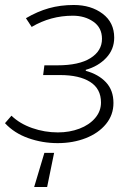

<svg xmlns="http://www.w3.org/2000/svg" viewBox="-24 -561 478 770"><path d="M154 52H193L165 189H113ZM-4 -67 22 -97Q55 -65 105 -47.5Q155 -30 208 -30Q255 -30 294.5 -45Q334 -60 357.5 -87.5Q381 -115 381 -150Q381 -205 337.5 -232.5Q294 -260 217 -260H149L154 -299H206Q293 -299 339 -328Q385 -357 385 -405Q385 -450 350.5 -474Q316 -498 268 -498Q179 -498 103 -453L80 -488Q126 -515 172 -528Q218 -541 272 -541Q341 -541 387.5 -506Q434 -471 434 -410Q434 -363 402 -329Q370 -295 320 -281V-277Q371 -263 401 -231Q431 -199 431 -148Q431 -100 401 -63.5Q371 -27 320 -7Q269 13 207 13Q146 13 89.5 -7Q33 -27 -4 -67Z"/></svg>

Font: Nebula Sans Light
Style: Regular
Weight: 300
Italic angle: -9°
Designer: Paul D. Hunt for Adobe (as Source Sans)
Foundry: Nebula Entertainment & Broadcasting LLC
Version: Version 1.010